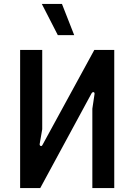

<svg xmlns="http://www.w3.org/2000/svg" viewBox="-20 -953 681 973"><path d="M82 0H184L444 -480C451 -491 461 -486 459 -476L448 -402V0H559V-700H458L195 -218C190 -208 180 -214 181 -223L194 -298V-700H82ZM356 -775 294 -933H192L273 -775Z"/></svg>

Font: Finlandica Medium
Style: Regular
Weight: 500
Designer: Niklas Ekholm, Juho Hiilivirta, Jaakko Suomalainen
Foundry: Helsinki Type Studio
Version: Version 2.000;Glyphs 3.2 (3202)